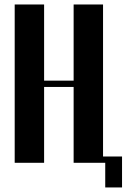

<svg xmlns="http://www.w3.org/2000/svg" viewBox="-20 -719 559 848"><path d="M44.9 -699.2H174.8V-362.8H305.2V-699.2H435.1V-27.8H519V108.9H444.8V0H305.2V-335H174.8V0H44.9Z"/></svg>

Font: Moniqa Black Heading
Style: Regular
Weight: 900
Designer: Rajesh Rajput
Foundry: Rajesh Rajput
Version: Version 1.000